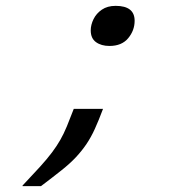

<svg xmlns="http://www.w3.org/2000/svg" viewBox="-20 -492 654 656"><path d="M354 -335Q326 -335 308 -348Q290 -361 290 -388Q290 -407 299.5 -426.5Q309 -446 328 -459Q347 -472 375 -472Q440 -472 440 -421Q440 -388 418 -361.5Q396 -335 354 -335ZM57 144V142Q92 105 116.5 78Q141 51 157.5 29Q174 7 186 -14Q198 -35 208.5 -60.5Q219 -86 232 -120H332Q317 -80 304 -51.5Q291 -23 275.5 0Q260 23 240 44.5Q220 66 190.5 89.5Q161 113 120 144Z"/></svg>

Font: Intel One Mono Light
Style: Italic
Weight: 300
Italic angle: -16°
Monospace: yes
Designer: Fred Shallcrass
Foundry: Frere-Jones Type LLC
Version: Version 1.004